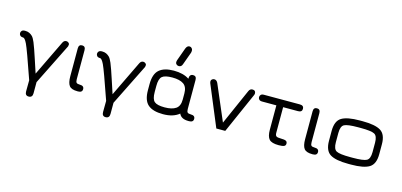

<svg xmlns="http://www.w3.org/2000/svg" viewBox="-75 -1237 4028 1925"><g transform="rotate(15 1938.5 -274.5)"><path d="M66.4 -379.9Q43.9 -379.9 34.2 -390.6Q24.4 -401.4 24.4 -415Q24.4 -428.7 34.2 -439.5Q43.9 -450.2 68.8 -450.2Q93.8 -450.2 112.3 -441.4Q130.9 -432.6 145.5 -418Q160.2 -403.3 177.7 -362.3Q199.2 -310.5 234.4 -202.1Q269.5 -93.8 280.3 -62.5L458 -430.7Q470.7 -457 494.1 -457Q506.8 -457 517.1 -448.7Q527.3 -440.4 527.3 -431.2Q527.3 -421.9 524.4 -411.1L311.5 17.6V133.8Q311.5 177.7 271.5 177.7Q234.4 177.7 234.4 133.8L235.4 18.6Q132.8 -278.3 107.9 -329.1Q83 -379.9 66.4 -379.9Z M737.3 0H730.5Q668 0 645.5 -29.3Q623 -58.6 623 -127V-416Q623 -457 658.2 -457Q693.4 -457 693.4 -416V-115.2Q693.4 -88.9 702.1 -79.6Q710.9 -70.3 737.3 -70.3Q781.2 -70.3 781.2 -35.2Q781.2 0 737.3 0Z M865.2 -379.9Q842.8 -379.9 833 -390.6Q823.2 -401.4 823.2 -415Q823.2 -428.7 833 -439.5Q842.8 -450.2 867.7 -450.2Q892.6 -450.2 911.1 -441.4Q929.7 -432.6 944.3 -418Q959 -403.3 976.6 -362.3Q998 -310.5 1033.2 -202.1Q1068.4 -93.8 1079.1 -62.5L1256.8 -430.7Q1269.5 -457 1293 -457Q1305.7 -457 1315.9 -448.7Q1326.2 -440.4 1326.2 -431.2Q1326.2 -421.9 1323.2 -411.1L1110.4 17.6V133.8Q1110.4 177.7 1070.3 177.7Q1033.2 177.7 1033.2 133.8L1034.2 18.6Q931.6 -278.3 906.7 -329.1Q881.8 -379.9 865.2 -379.9Z M1701.2 -725.6Q1715.8 -725.6 1725.1 -714.8Q1734.4 -704.1 1734.4 -691.4Q1734.4 -678.7 1731.4 -668L1683.6 -536.1Q1673.8 -506.8 1647.5 -506.8Q1632.8 -506.8 1622.6 -516.1Q1612.3 -525.4 1612.3 -537.1Q1612.3 -548.8 1616.2 -560.5L1664.1 -693.4Q1676.8 -725.6 1701.2 -725.6ZM1889.6 0H1882.8Q1806.6 0 1785.2 -50.8Q1723.6 0 1618.2 0Q1512.7 0 1461.9 -43.9Q1411.1 -87.9 1411.1 -193.4V-256.8Q1411.1 -362.3 1461.9 -406.2Q1512.7 -450.2 1612.3 -450.2Q1711.9 -450.2 1772.5 -409.2Q1772.5 -457 1810.5 -457Q1845.7 -457 1845.7 -416V-115.2Q1845.7 -88.9 1854.5 -79.6Q1863.3 -70.3 1889.6 -70.3Q1933.6 -70.3 1933.6 -35.2Q1933.6 0 1889.6 0ZM1481.4 -256.8V-193.4Q1481.4 -119.1 1510.3 -94.7Q1539.1 -70.3 1615.7 -70.3Q1692.4 -70.3 1732.4 -97.7Q1772.5 -125 1772.5 -193.4V-256.8Q1772.5 -325.2 1732.4 -352.5Q1692.4 -379.9 1615.7 -379.9Q1539.1 -379.9 1510.3 -355.5Q1481.4 -331.1 1481.4 -256.8Z M2172.9 0 1997.1 -421.9Q1993.2 -431.6 1993.2 -443.4Q1993.2 -455.1 2003.4 -463.4Q2013.7 -471.7 2026.4 -471.7Q2049.8 -471.7 2063.5 -444.3L2221.7 -74.2L2385.7 -445.3Q2397.5 -471.7 2422.9 -471.7Q2456.1 -471.7 2456.1 -439.5Q2456.1 -430.7 2452.1 -421.9L2265.6 0Z M2818.4 0Q2746.1 0 2720.2 -28.8Q2694.3 -57.6 2694.3 -127V-379.9H2546.9Q2524.4 -379.9 2514.6 -390.6Q2504.9 -401.4 2504.9 -415Q2504.9 -428.7 2514.6 -439.5Q2524.4 -450.2 2546.9 -450.2H2918.9Q2960.9 -450.2 2960.9 -415Q2960.9 -379.9 2918.9 -379.9H2764.6V-114.3Q2764.6 -87.9 2776.4 -79.1Q2788.1 -70.3 2824.2 -70.3Q2860.4 -70.3 2876 -63Q2891.6 -55.7 2891.6 -35.2Q2891.6 -14.6 2874.5 -7.3Q2857.4 0 2818.4 0Z M3174.8 0H3168Q3105.5 0 3083 -29.3Q3060.5 -58.6 3060.5 -127V-416Q3060.5 -457 3095.7 -457Q3130.9 -457 3130.9 -416V-115.2Q3130.9 -88.9 3139.6 -79.6Q3148.4 -70.3 3174.8 -70.3Q3218.8 -70.3 3218.8 -35.2Q3218.8 0 3174.8 0Z M3571.3 0H3543Q3411.1 0 3353.5 -35.6Q3295.9 -71.3 3295.9 -173.8V-276.4Q3295.9 -378.9 3353.5 -414.6Q3411.1 -450.2 3543 -450.2H3571.3Q3702.1 -450.2 3759.8 -414.6Q3817.4 -378.9 3817.4 -276.4V-173.8Q3817.4 -71.3 3759.8 -35.6Q3702.1 0 3571.3 0ZM3543 -70.3H3571.3Q3679.7 -70.3 3713.4 -88.4Q3747.1 -106.4 3747.1 -176.8V-273.4Q3747.1 -343.8 3713.4 -361.8Q3679.7 -379.9 3571.3 -379.9H3543Q3433.6 -379.9 3399.9 -361.8Q3366.2 -343.8 3366.2 -273.4V-176.8Q3366.2 -106.4 3399.9 -88.4Q3433.6 -70.3 3543 -70.3Z"/></g></svg>

Font: Jura
Style: DemiBold
Weight: 600
Version: Version 2.5